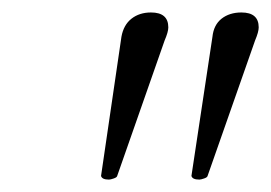

<svg xmlns="http://www.w3.org/2000/svg" viewBox="-20 -686 435 308"><path d="M154.8 -397.9Q143.6 -397.9 142.1 -403.8L174.8 -627Q178.2 -646 190.9 -656Q203.6 -666 222.2 -666Q250 -666 250 -642.1Q250 -634.8 244.1 -621.1L168 -403.8Q167.5 -401.4 162.4 -399.7Q157.2 -397.9 154.8 -397.9ZM299.8 -397.9Q288.6 -397.9 287.1 -403.8L320.8 -627Q322.8 -646 335.4 -656Q348.1 -666 367.2 -666Q395 -666 395 -642.1Q395 -634.8 389.2 -621.1L313 -403.8Q312.5 -401.4 307.4 -399.7Q302.2 -397.9 299.8 -397.9Z"/></svg>

Font: Junicode SmCond Light
Style: Italic
Weight: 300
Width: 4
Italic angle: -11°
Designer: Peter S. Baker
Version: Version 2.206